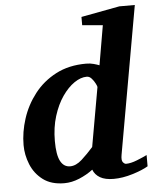

<svg xmlns="http://www.w3.org/2000/svg" viewBox="-53 -782 676 839"><g transform="rotate(-5 285.0 -362.5)"><path d="M569.8 -736.8 455.1 -89.8Q450.7 -65.4 457.8 -57.1Q464.8 -48.8 471.2 -48.8Q492.2 -48.8 519.8 -59.8Q547.4 -70.8 564 -79.1V-29.8Q538.6 -14.6 494.9 -1.2Q451.2 12.2 412.1 12.2Q374.5 12.2 352.3 -0.7Q330.1 -13.7 321.8 -36.1Q294.9 -15.6 261.5 -1.7Q228 12.2 195.8 12.2Q138.2 12.2 102.1 -15.1Q65.9 -42.5 49.1 -84.2Q32.2 -126 32.2 -168.9Q32.2 -226.1 51 -284.4Q69.8 -342.8 107.7 -391.6Q145.5 -440.4 202.4 -470.2Q259.3 -500 335 -500Q353.5 -500 368.4 -495.8Q383.3 -491.7 393.1 -487.8L422.9 -661.1L333 -668.9V-705.1L502 -736.8ZM376 -394Q376 -397.5 370.1 -409.2Q364.3 -420.9 354.7 -431.9Q345.2 -442.9 333 -442.9Q306.6 -442.9 278.3 -423.6Q250 -404.3 225.3 -368.7Q200.7 -333 185.3 -283.7Q169.9 -234.4 169.9 -174.8Q169.9 -114.3 184.6 -86.7Q199.2 -59.1 227.1 -59.1Q252.9 -59.1 278.8 -82.5Q304.7 -106 330.1 -134.8Z"/></g></svg>

Font: Charis
Style: Bold Italic
Weight: 700
Italic angle: -11°
Designer: Walt Agee, Miriam Martin, Annie Olsen, Victor Gaultney, Lorna Priest, Alan Ward, Bob Hallissy, Martin Hosken, Sharon Cor
Foundry: SIL Global
Version: Version 7.000